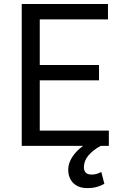

<svg xmlns="http://www.w3.org/2000/svg" viewBox="-20 -731 640 962"><path d="M476.1 -328.6H179.2V-76.7H525.4V0H484.4Q446.3 20.5 423.3 47.6Q400.4 74.7 400.4 106.9Q400.4 123.5 409.2 133.5Q418 143.6 438.5 143.6Q454.1 144 467 139.4Q480 134.8 487.8 130.9L502.9 189.9Q489.3 197.8 468.5 204.6Q447.8 211.4 416 211.4Q396 211.4 378.9 205.6Q361.8 199.7 349.1 188Q336.4 176.3 329.1 158.9Q321.8 141.6 321.8 118.7Q321.8 87.9 341.3 56.9Q360.8 25.9 396 0H88.9V-710.9H521V-633.8H179.2V-405.3H476.1Z"/></svg>

Font: Roboto Mono
Style: Regular
Weight: 400
Designer: Google
Version: Version 2.000985; 2015; ttfautohint (v1.3)